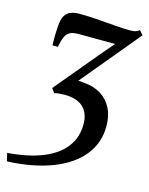

<svg xmlns="http://www.w3.org/2000/svg" viewBox="-143 -620 726 937"><g transform="rotate(15 220.0 -152.0)"><path d="M-15.5 242 -25 201.5Q80.5 193.5 152.8 164Q225 134.5 262 85.8Q299 37 299 -29Q299 -85.5 267 -115.2Q235 -145 173.5 -145Q159 -145 145.2 -143.8Q131.5 -142.5 121.5 -139.5L105.5 -161L298.5 -392.5L346.5 -448.5Q319 -448.5 286 -448.5Q253 -448.5 220.2 -448.8Q187.5 -449 160 -449Q134.5 -449 119.2 -441.5Q104 -434 95.2 -415.2Q86.5 -396.5 80.5 -362.5H53Q52.5 -377 52.2 -391.2Q52 -405.5 52.5 -419.8Q53 -434 54 -449.5Q55 -482 63 -503.2Q71 -524.5 89.5 -535Q108 -545.5 139 -545.5Q183 -545.5 231 -542Q279 -538.5 323 -534.8Q367 -531 399 -531Q416 -531 426.2 -534Q436.5 -537 446 -544.5L465 -524L219.5 -228.5Q226 -228.5 234 -227.8Q242 -227 250.5 -226Q298 -222.5 334 -200.5Q370 -178.5 389.8 -140Q409.5 -101.5 409.5 -49.5Q409.5 34.5 359.2 97.8Q309 161 213.8 198.5Q118.5 236 -15.5 242Z"/></g></svg>

Font: Merriweather 72pt Medium
Style: Italic
Weight: 500
Italic angle: -7.8°
Version: Version 2.101